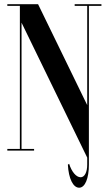

<svg xmlns="http://www.w3.org/2000/svg" viewBox="-20 -720 520 918"><path d="M465 -700H337V-692H397V-217.4L162 -700H15V-692H75V-8H15V0H143V-8H83V-611.6L397 33.6V67C397 103.5 384.5 127.5 365.5 127.5C344.5 127.5 322.5 101.5 310.5 63L304.5 67.5C308 133.5 329.5 177.5 358.5 177.5C386.5 177.5 405 133.5 405 67V-692H465Z"/></svg>

Font: Picaflor 48 pt
Style: Regular
Weight: 400
Designer: Ariel Martín Pérez
Foundry: Tunera Type Foundry
Version: Version 1.000;hotconv 1.0.109;makeotfexe 2.5.65596